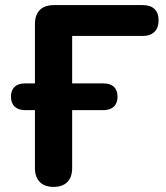

<svg xmlns="http://www.w3.org/2000/svg" viewBox="-20 -725 650 753"><path d="M190 8C238 8 263 -19 263 -66V-293H385C421 -293 441 -312 441 -346C441 -380 421 -398 385 -398H263V-584H540C580 -584 602 -607 602 -645C602 -684 580 -705 540 -705H192C143 -705 117 -679 117 -630V-398H79C43 -398 23 -380 23 -346C23 -312 43 -293 79 -293H117V-66C117 -19 143 8 190 8Z"/></svg>

Font: SN Pro
Style: Bold
Weight: 700
Designer: Tobias Whetton
Foundry: Supernotes
Version: Version 1.003;Glyphs 3.3 (3324)